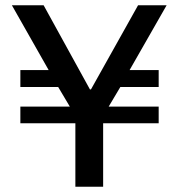

<svg xmlns="http://www.w3.org/2000/svg" viewBox="-20 -706 700 726"><path d="M265 0V-240H57V-303H244L200 -377H57V-441H164L25 -686H145L320 -368H324L502 -686H610L470 -441H580V-377H435L391 -303H580V-240H370V0Z"/></svg>

Font: Chivo Medium
Style: Regular
Weight: 400
Version: Version 2.002